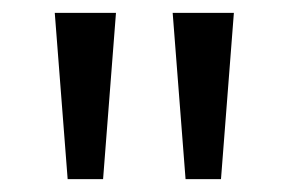

<svg xmlns="http://www.w3.org/2000/svg" viewBox="-20 -734 448 298"><path d="M160 -714 140 -456H85L65 -714ZM343 -714 323 -456H268L248 -714Z"/></svg>

Font: Noto Sans Kharoshthi
Style: Regular
Weight: 400
Designer: Monotype Design Team
Foundry: Monotype Imaging Inc.
Version: Version 2.004; ttfautohint (v1.8.4.7-5d5b)